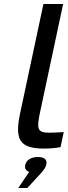

<svg xmlns="http://www.w3.org/2000/svg" viewBox="-20 -730 337 955"><path d="M225 -70C166 -70 162 -88 178 -166L294 -710H196L80 -166C53 -38 75 9 199 9C225 9 253 7 281 2L297 -73C271 -71 239 -70 225 -70ZM71 205H116L186 129C200 113 207 102 210 90V89C216 65 202 51 169 51C135 51 112 65 106 89V90C101 107 109 119 125 125Z"/></svg>

Font: LT Wave
Style: Italic
Weight: 400
Designer: Daniel Lyons
Version: Version 2.5 (Glyphs App)